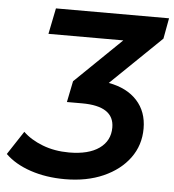

<svg xmlns="http://www.w3.org/2000/svg" viewBox="-60 -748 731 805"><g transform="rotate(5 305.0 -345.0)"><path d="M242 10Q163 10 97.5 -12Q32 -34 -9 -74L56 -173Q88 -142 138.5 -122.5Q189 -103 250 -103Q332 -103 377 -135Q422 -167 422 -223Q422 -313 287 -313H223L241 -402L436 -591H121L143 -700H619L603 -613L391 -408Q468 -394 510.5 -347.5Q553 -301 553 -230Q553 -160 513.5 -106Q474 -52 404 -21Q334 10 242 10Z"/></g></svg>

Font: Montserrat SemiBold
Style: Italic
Weight: 600
Italic angle: -11.3°
Designer: Julieta Ulanovsky
Foundry: Julieta Ulanovsky
Version: Version 9.000; ttfautohint (v1.8.4.7-5d5b)